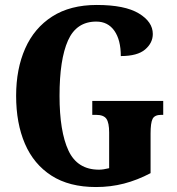

<svg xmlns="http://www.w3.org/2000/svg" viewBox="-20 -744 715 774"><path d="M367 10Q259 10 187.5 -36Q116 -82 80.5 -164.5Q45 -247 45 -358Q45 -466 81.5 -548.5Q118 -631 190.5 -677.5Q263 -724 370 -724Q483 -724 539.5 -690Q596 -656 596 -607Q596 -571 565 -544.5Q534 -518 467 -518Q467 -583 441 -620Q415 -657 368 -657Q288 -657 254 -580.5Q220 -504 220 -358Q220 -214 256 -137Q292 -60 379 -60Q396 -60 420 -66V-210Q420 -249 409 -265Q398 -281 367 -281H352V-337H638V-281H630Q603 -281 595 -264.5Q587 -248 587 -206V-46Q534 -18 480 -4Q426 10 367 10Z"/></svg>

Font: Noto Serif Lao ExtraCondensed Black
Style: Regular
Weight: 900
Width: 2
Designer: Monotype Design Team
Foundry: Monotype Imaging Inc.
Version: Version 2.003; ttfautohint (v1.8.4.7-5d5b)